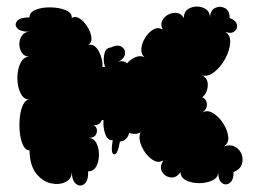

<svg xmlns="http://www.w3.org/2000/svg" viewBox="-20 -550 796 586"><path d="M70 -91Q58 -91 50.5 -106.5Q43 -122 40.5 -145Q38 -168 40.5 -191.5Q43 -215 50.5 -230.5Q58 -246 70 -246Q52 -246 42.5 -266Q33 -286 33 -312Q33 -338 42.5 -357.5Q52 -377 70 -377Q55 -377 47 -388.5Q39 -400 39 -415Q39 -430 47 -441.5Q55 -453 70 -453Q42 -453 32.5 -464Q23 -475 32.5 -486Q42 -497 70 -497Q70 -513 89.5 -520.5Q109 -528 135 -527.5Q161 -527 180.5 -519Q200 -511 199 -495Q211 -502 224 -493Q237 -484 247 -468Q257 -452 259 -436Q261 -420 249 -413Q269 -417 281.5 -393.5Q294 -370 293 -345Q297 -346 301 -346Q294 -362 298 -383Q302 -404 318 -405Q339 -415 351 -407.5Q363 -400 361.5 -385.5Q360 -371 340 -361Q355 -367 368 -357Q378 -369 393.5 -375.5Q409 -382 421 -375Q410 -385 411.5 -402Q413 -419 423.5 -435.5Q434 -452 448 -460Q462 -468 477 -460Q469 -474 475 -486.5Q481 -499 493.5 -505.5Q506 -512 519.5 -510.5Q533 -509 541 -495Q541 -513 553 -521.5Q565 -530 581 -530Q597 -530 609 -521.5Q621 -513 621 -495Q621 -518 636 -525.5Q651 -533 666 -525.5Q681 -518 681 -495Q700 -488 703 -475.5Q706 -463 696 -454.5Q686 -446 667 -453Q684 -443 682.5 -419.5Q681 -396 667.5 -371Q654 -346 634.5 -330.5Q615 -315 597 -320Q616 -310 614 -287Q612 -264 597 -253Q610 -248 611.5 -232.5Q613 -217 595 -205Q611 -216 629 -205.5Q647 -195 660.5 -174.5Q674 -154 676.5 -133.5Q679 -113 663 -103Q683 -110 697.5 -102Q712 -94 717.5 -79Q723 -64 718 -48.5Q713 -33 693 -25Q693 0 681 8.5Q669 17 657.5 8.5Q646 0 646 -25Q646 -8 628.5 0.5Q611 9 588 9Q565 9 548 0.5Q531 -8 531 -25Q518 -6 500.5 -8.5Q483 -11 474.5 -26Q466 -41 479 -61Q465 -52 450.5 -59.5Q436 -67 424.5 -82.5Q413 -98 408 -115.5Q403 -133 409 -146Q395 -138 374 -144Q372 -134 365 -126.5Q358 -119 346 -118Q339 -77 328 -79Q317 -81 324 -122Q308 -121 301 -141.5Q294 -162 296 -183Q294 -183 291 -184Q285 -167 266 -168Q279 -160 275 -144.5Q271 -129 249 -129Q266 -129 274 -113.5Q282 -98 282 -78Q282 -58 274 -42.5Q266 -27 249 -27Q250 1 238 11Q226 21 213 12Q200 3 199 -25Q199 -4 180 5.5Q161 15 135.5 9.5Q110 4 90.5 -20.5Q71 -45 70 -91Z"/></svg>

Font: Rubik Bubbles
Style: Regular
Weight: 400
Designer: Hubert and Fischer, NaN
Foundry: Hubert and Fischer, NaN
Version: Version 2.200